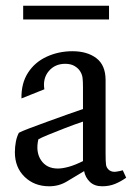

<svg xmlns="http://www.w3.org/2000/svg" viewBox="-20 -643 483 671"><path d="M152 8Q100 8 66 -25Q32 -58 32 -111Q32 -130 35.5 -148Q39 -166 46 -179Q55 -184 82.5 -194.5Q110 -205 146 -218Q182 -231 215.5 -243Q249 -255 270 -262V-339Q270 -359 268.5 -371Q267 -383 260 -394Q254 -404 241 -412Q228 -420 208 -420Q172 -420 150.5 -394.5Q129 -369 135 -331L55 -299Q54 -352 78 -389Q102 -426 143.5 -445Q185 -464 233 -464Q285 -464 317 -439.5Q349 -415 349 -363V-107Q349 -79 350.5 -67.5Q352 -56 362 -48Q372 -41 386 -43Q400 -45 409 -48L421 -22Q403 -9 382.5 -0.5Q362 8 337 8Q310 8 294 -7.5Q278 -23 274 -45Q242 -26 214 -9Q186 8 152 8ZM182 -54Q198 -54 220 -60Q242 -66 270 -80V-218Q240 -208 206.5 -195Q173 -182 147.5 -171.5Q122 -161 114 -156Q104 -112 123.5 -83Q143 -54 182 -54ZM61 -575V-623H361V-575Z"/></svg>

Font: Joan
Style: Regular
Weight: 400
Designer: Paolo Biagini
Version: Version 1.001; ttfautohint (v1.8.4.7-5d5b);gftools[0.9.30]